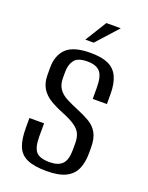

<svg xmlns="http://www.w3.org/2000/svg" viewBox="-125 -704 598 776"><g transform="rotate(20 173.5 -315.5)"><path d="M173 7Q119 7 89 -6.5Q59 -20 47 -49.5Q35 -79 35 -128V-171H98V-114Q98 -67 114 -49Q130 -31 172 -31Q209 -31 226.5 -49Q244 -67 244 -110V-138Q244 -161 237 -177.5Q230 -194 210.5 -208Q191 -222 156 -236Q123 -249 98 -264Q73 -279 58.5 -302Q44 -325 44 -361V-391Q44 -444 74.5 -473.5Q105 -503 178 -503Q226 -503 254.5 -490Q283 -477 296.5 -448Q310 -419 310 -373V-331H249V-379Q249 -429 232 -447.5Q215 -466 178 -466Q136 -466 121.5 -446Q107 -426 107 -396V-369Q107 -341 119.5 -323Q132 -305 155 -293Q178 -281 210 -268Q239 -256 261.5 -242.5Q284 -229 297 -206Q310 -183 310 -143V-120Q310 -80 297.5 -51.5Q285 -23 255 -8Q225 7 173 7ZM139 -546 196 -638H258L175 -546Z"/></g></svg>

Font: Alumni Sans
Style: Regular
Weight: 400
Designer: Robert E. Leuschke
Foundry: Robert E. Leuschke
Version: Version 1.018